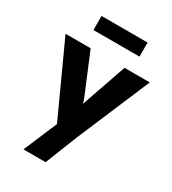

<svg xmlns="http://www.w3.org/2000/svg" viewBox="-228 -859 1078 1206"><g transform="rotate(30 310.5 -255.5)"><path d="M139 230 242 -13 5 -531H187L299 -263Q311 -237 320 -205Q324 -215 327.5 -226Q331 -237 335 -249L433 -531H616L391 0L300 230ZM145 -639V-741H479V-639Z"/></g></svg>

Font: Readex Pro
Style: Bold
Weight: 700
Designer: Bonnie Shaver-Troup, Thomas Jockin
Foundry: Lexend
Version: Version 1.203; ttfautohint (v1.8.3)